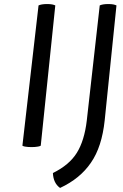

<svg xmlns="http://www.w3.org/2000/svg" viewBox="-20 -718 604 941"><path d="M89.8 -3.9Q95.7 0 106.4 1Q117.2 2.9 134.8 2.9Q151.4 2.9 162.1 1Q172.9 0 179.7 -3.9Q204.1 -233.4 251 -691.4Q245.1 -694.3 235.4 -696.3Q225.6 -698.2 210.9 -698.2Q196.3 -698.2 185.5 -696.3Q174.8 -694.3 168.9 -691.4Q142.6 -461.9 89.8 -3.9ZM550.8 -691.4Q544.9 -694.3 535.2 -696.3Q525.4 -698.2 510.7 -698.2Q496.1 -698.2 485.4 -696.3Q474.6 -694.3 468.8 -691.4Q447.3 -502.9 405.3 -127Q393.6 -28.3 356.4 31.2Q319.3 90.8 239.3 129.9Q240.2 154.3 249 172.9Q257.8 191.4 274.4 203.1Q373 157.2 425.8 79.1Q479.5 2 493.2 -128.9Q512.7 -316.4 550.8 -691.4Z"/></svg>

Font: cl
Style: Italic
Weight: 400
Designer: Mitja Miklavcic
Version: Version 7.504; 2011; Build 1022